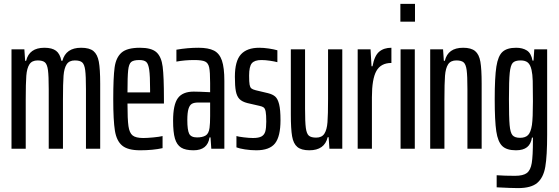

<svg xmlns="http://www.w3.org/2000/svg" viewBox="-20 -763 2867 985"><path d="M39 -510H105L109 -451H114Q130 -518 208 -518Q247 -518 267.5 -502.5Q288 -487 295 -451H300Q318 -518 396 -518Q439 -518 459.5 -501Q480 -484 487 -446.5Q494 -409 494 -334V0H421V-305Q421 -374 417 -403.5Q413 -433 401.5 -443Q390 -453 364 -453Q335 -453 322 -433Q309 -413 306 -374.5Q303 -336 303 -253V0H230V-305Q230 -374 226 -403.5Q222 -433 210.5 -443Q199 -453 173 -453Q144 -453 131 -433Q118 -413 115 -374.5Q112 -336 112 -253V0H39Z M821 -232H634Q634 -151 639 -116Q644 -81 660.5 -68Q677 -55 715 -55Q735 -55 766.5 -58Q798 -61 814 -65V-3Q765 8 699 8Q636 8 607 -16Q578 -40 569.5 -92.5Q561 -145 561 -254Q561 -366 568 -417Q575 -468 603.5 -493Q632 -518 698 -518Q757 -518 782.5 -495Q808 -472 814.5 -421Q821 -370 821 -255ZM634 -289H750V-304Q750 -374 745.5 -405Q741 -436 730 -445.5Q719 -455 695 -455Q665 -455 653 -445Q641 -435 637.5 -402.5Q634 -370 634 -289Z M868 -144Q868 -226 892.5 -259.5Q917 -293 974 -293Q998 -293 1058 -290V-337Q1058 -395 1053 -417.5Q1048 -440 1032 -447.5Q1016 -455 976 -455Q928 -455 885 -447V-508Q942 -518 998 -518Q1049 -518 1077.5 -503.5Q1106 -489 1118.5 -452.5Q1131 -416 1131 -348V0H1064L1060 -58H1055Q1045 8 973 8Q931 8 909 -6Q887 -20 877.5 -52Q868 -84 868 -144ZM1055 -107Q1058 -129 1058 -168V-201V-237H996Q976 -237 964.5 -230.5Q953 -224 947 -204.5Q941 -185 941 -147Q941 -96 950.5 -77Q960 -58 991 -58Q1018 -58 1034.5 -67.5Q1051 -77 1055 -107Z M1193 -7V-65Q1202 -62 1230 -58.5Q1258 -55 1278 -55Q1307 -55 1321.5 -63Q1336 -71 1341 -88.5Q1346 -106 1346 -139Q1346 -174 1343 -190Q1340 -206 1333 -211.5Q1326 -217 1311 -220L1250 -234Q1222 -241 1208.5 -255Q1195 -269 1190 -295Q1185 -321 1185 -369Q1185 -450 1216 -484Q1247 -518 1310 -518Q1333 -518 1359.5 -514Q1386 -510 1403 -505V-444Q1388 -448 1364.5 -451.5Q1341 -455 1321 -455Q1286 -455 1272 -438.5Q1258 -422 1258 -375Q1258 -342 1260.5 -328.5Q1263 -315 1269.5 -309.5Q1276 -304 1292 -300L1355 -285Q1379 -279 1392 -267.5Q1405 -256 1412 -228Q1419 -200 1419 -146Q1419 -63 1391 -27.5Q1363 8 1295 8Q1266 8 1237 3.5Q1208 -1 1193 -7Z M1472 -176V-510H1545V-205Q1545 -136 1549 -106.5Q1553 -77 1564.5 -67Q1576 -57 1602 -57Q1631 -57 1644 -77Q1657 -97 1660 -135.5Q1663 -174 1663 -257V-510H1736V0H1670L1666 -59H1661Q1645 8 1567 8Q1526 8 1505.5 -9Q1485 -26 1478.5 -64Q1472 -102 1472 -176Z M1815 -510H1881L1886 -423H1891Q1901 -477 1925 -497.5Q1949 -518 1988 -518V-440Q1934 -440 1911 -399Q1888 -358 1888 -264V0H1815Z M2034 -652V-743H2109V-652ZM2035 0V-510H2108V0Z M2187 -510H2253L2257 -451H2262Q2278 -518 2356 -518Q2397 -518 2417.5 -501Q2438 -484 2444.5 -446Q2451 -408 2451 -334V0H2378V-305Q2378 -374 2374 -403.5Q2370 -433 2358.5 -443Q2347 -453 2321 -453Q2292 -453 2279 -433Q2266 -413 2263 -374.5Q2260 -336 2260 -253V0H2187Z M2528 198V136Q2570 139 2622 139Q2664 139 2683 124.5Q2702 110 2708 73.5Q2714 37 2714 -42V-57H2709Q2704 -24 2684 -8Q2664 8 2627 8Q2579 8 2556.5 -14Q2534 -36 2526 -89.5Q2518 -143 2518 -254Q2518 -367 2526.5 -421.5Q2535 -476 2558 -497Q2581 -518 2628 -518Q2661 -518 2683 -504Q2705 -490 2712 -452H2717L2721 -510H2787V-73Q2787 37 2777.5 92.5Q2768 148 2736.5 175Q2705 202 2638 202Q2604 202 2528 198ZM2709 -122Q2714 -157 2714 -243Q2714 -314 2713 -348Q2712 -382 2707 -404Q2701 -431 2688 -442Q2675 -453 2651 -453Q2622 -453 2610.5 -440.5Q2599 -428 2595 -389Q2591 -350 2591 -255Q2591 -160 2594.5 -121Q2598 -82 2609.5 -69Q2621 -56 2648 -56Q2675 -56 2689 -70Q2703 -84 2709 -122Z"/></svg>

Font: Saira Ultra Condensed Medium
Style: Regular
Weight: 500
Width: 1
Designer: Hector Gatti with collaboration of the Omnibus-Type team
Foundry: Omnibus-Type
Version: Version 1.001; ttfautohint (v1.8)